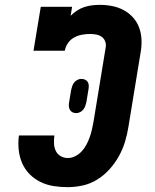

<svg xmlns="http://www.w3.org/2000/svg" viewBox="-20 -763 640 791"><path d="M259 8Q229 8 200.5 3.5Q172 -1 146.5 -13.5Q121 -26 101.5 -46Q82 -66 71 -91.5Q60 -117 57 -146.5Q54 -176 58 -205H204Q202 -189 202.5 -172.5Q203 -156 209.5 -142Q216 -128 229.5 -120Q243 -112 259 -112Q275 -112 290 -119.5Q305 -127 316.5 -139.5Q328 -152 336 -167Q344 -182 349.5 -197.5Q355 -213 358.5 -228.5Q362 -244 365 -260L415 -565Q418 -578 414 -590.5Q410 -603 400 -610.5Q390 -618 377.5 -620.5Q365 -623 351 -623Q335 -623 318 -620Q301 -617 285.5 -608.5Q270 -600 260 -585.5Q250 -571 247 -554H118L148 -735H277L271 -698Q283 -710 297.5 -719.5Q312 -729 327.5 -734Q343 -739 359 -741Q375 -743 391 -743Q417 -743 442.5 -738Q468 -733 490 -721Q512 -709 528.5 -690.5Q545 -672 553.5 -648.5Q562 -625 563 -598.5Q564 -572 559 -545L509 -240Q504 -209 495 -179Q486 -149 470 -120Q454 -91 431.5 -66Q409 -41 381 -23.5Q353 -6 321.5 1Q290 8 259 8ZM294 -297Q286 -297 279.5 -300Q273 -303 269 -309Q265 -315 264 -322.5Q263 -330 264 -337L273 -392Q275 -400 277.5 -408Q280 -416 285.5 -423Q291 -430 299 -434Q307 -438 315 -438Q323 -438 330 -435Q337 -432 341 -426Q345 -420 345.5 -412.5Q346 -405 345 -398L336 -343Q334 -335 331.5 -327Q329 -319 323.5 -312Q318 -305 310 -301Q302 -297 294 -297Z"/></svg>

Font: Iosevka Curly Slab HvEx
Style: Italic
Weight: 900
Width: 7
Italic angle: -9°
Monospace: yes
Designer: Belleve Invis
Foundry: Belleve Invis
Version: Version 11.1.0; ttfautohint (v1.8.3)